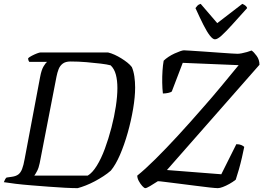

<svg xmlns="http://www.w3.org/2000/svg" viewBox="-29 -976 1366 996"><path d="M374 0Q348 0 308.5 -2Q269 -4 224 -7.5Q179 -11 134.5 -14.5Q90 -18 52.5 -22.5Q15 -27 -9 -31Q-6 -39 -2.5 -45.5Q1 -52 5 -55L33 -59Q54 -62 66 -71Q78 -80 85.5 -99Q93 -118 99 -152L179 -576Q186 -614 197.5 -632.5Q209 -651 215 -655H123Q120 -659 118.5 -663.5Q117 -668 117 -674Q123 -680 136.5 -687Q150 -694 163 -699Q176 -704 182 -704H531Q548 -700 565.5 -692Q583 -684 600 -673.5Q617 -663 631.5 -651.5Q646 -640 655 -628Q664 -607 668 -579.5Q672 -552 672 -522Q672 -473 661.5 -411Q651 -349 633.5 -287Q616 -225 593.5 -173Q571 -121 546 -91Q529 -76 507.5 -62Q486 -48 462.5 -35.5Q439 -23 416 -14Q393 -5 374 0ZM149 -65H426Q450 -79 473 -116Q496 -153 515 -204.5Q534 -256 549 -313.5Q564 -371 572 -424.5Q580 -478 580 -519Q580 -559 572 -589Q564 -619 545 -637Q527 -642 493.5 -646Q460 -650 419.5 -653.5Q379 -657 337 -657Q311 -657 296.5 -646Q282 -635 275 -617Q268 -599 264 -578L177 -130Q172 -105 163.5 -89Q155 -73 149 -65ZM725 0Q719 0 709 -11Q699 -22 691 -37Q683 -52 683 -65Q723 -97 777.5 -151Q832 -205 895.5 -274Q959 -343 1025 -419Q1072 -472 1119.5 -529.5Q1167 -587 1209 -638L919 -650L862 -501Q857 -497 843.5 -494Q830 -491 816 -491Q813 -516 812.5 -547.5Q812 -579 814 -609Q816 -639 820 -661Q830 -671 845 -681Q860 -691 876.5 -698.5Q893 -706 906 -710.5Q919 -715 925 -715Q932 -715 961 -713Q990 -711 1029 -708.5Q1068 -706 1106 -703Q1144 -700 1171.5 -698.5Q1199 -697 1203 -697Q1212 -697 1225 -699.5Q1238 -702 1252 -706Q1266 -710 1276 -714Q1288 -706 1302.5 -686Q1317 -666 1317 -640L837 -94L1119 -72L1197 -228Q1213 -228 1223 -223.5Q1233 -219 1238 -214Q1233 -189 1226 -158.5Q1219 -128 1210.5 -98Q1202 -68 1194 -44Q1179 -32 1161 -22Q1143 -12 1127 -6Q1111 0 1101 0Q1090 0 1058 -3.5Q1026 -7 984.5 -12.5Q943 -18 901.5 -23Q860 -28 829.5 -32Q799 -36 790 -36Q767 -21 749 -10.5Q731 0 725 0ZM1086 -772Q1075 -772 1060 -791Q1045 -810 1026.5 -846.5Q1008 -883 985 -934Q990 -941 995.5 -947Q1001 -953 1012 -956L1098 -856L1228 -956Q1238 -952 1245 -946Q1252 -940 1253 -934Q1208 -884 1175 -847.5Q1142 -811 1120.5 -791.5Q1099 -772 1086 -772Z"/></svg>

Font: Texturina 12pt Light
Style: Italic
Weight: 300
Italic angle: -11°
Designer: Guillermo Torres Carreño
Foundry: Omnibus-Type
Version: Version 1.002